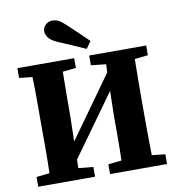

<svg xmlns="http://www.w3.org/2000/svg" viewBox="-94 -964 966 1048"><g transform="rotate(-10 389.5 -440.0)"><path d="M431 -603V-657H747V-603L673 -595Q672 -534 671.5 -472Q671 -410 671 -347V-310Q671 -249 671.5 -186.5Q672 -124 673 -62L747 -54V0H431V-54L505 -62Q507 -123 507 -186Q507 -249 507 -316L510 -447L267 -109L266 -62L348 -54V0H33V-54L106 -62Q108 -123 108 -185Q108 -247 108 -310V-347Q108 -409 108 -471Q108 -533 106 -595L33 -603V-657H348V-603L274 -595Q273 -534 272.5 -472Q272 -410 272 -347L269 -209L512 -549L514 -594ZM452 -734 424 -695Q387 -712 348 -728.5Q309 -745 270 -762Q234 -779 223 -797Q212 -815 212 -829Q212 -849 227.5 -864.5Q243 -880 267 -880Q284 -880 300.5 -871.5Q317 -863 341 -840Q367 -815 395.5 -788.5Q424 -762 452 -734Z"/></g></svg>

Font: Source Serif Pro
Style: Bold
Weight: 700
Designer: Frank Grießhammer
Foundry: Adobe Systems Incorporated
Version: Version 3.001;hotconv 1.0.111;makeotfexe 2.5.65597